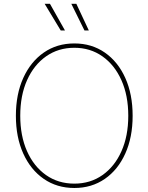

<svg xmlns="http://www.w3.org/2000/svg" viewBox="-20 -961 766 991"><path d="M363.8 9.3Q273.9 9.3 205.8 -37.8Q137.7 -85 99.9 -168.9Q62 -252.9 62 -363.3Q62 -474.6 100.1 -558.6Q138.2 -642.6 206.1 -689.7Q273.9 -736.8 363.8 -736.8Q453.1 -736.8 521 -689.7Q588.9 -642.6 626.7 -558.6Q664.6 -474.6 664.6 -363.3Q664.6 -252.4 626.7 -168.5Q588.9 -84.5 521 -37.6Q453.1 9.3 363.8 9.3ZM363.8 -13.2Q446.3 -13.2 509 -57.4Q571.8 -101.6 606.9 -180.4Q642.1 -259.3 642.1 -363.3Q642.1 -467.8 606.9 -546.6Q571.8 -625.5 509 -669.9Q446.3 -714.4 363.8 -714.4Q281.2 -714.4 218.3 -670.4Q155.3 -626.5 119.9 -547.6Q84.5 -468.8 84.5 -363.3Q84.5 -259.8 119.4 -180.9Q154.3 -102.1 217.3 -57.6Q280.3 -13.2 363.8 -13.2ZM416 -803.7 348.1 -941.4H374L438.5 -803.7ZM293.5 -803.7 210.4 -941.4H237.8L315.4 -803.7Z"/></svg>

Font: Inter 20pt Thin
Style: Regular
Weight: 250
Version: Version 4.001;git-66647c0bb